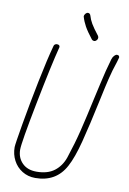

<svg xmlns="http://www.w3.org/2000/svg" viewBox="-125 -1293 925 1376"><g transform="rotate(10 337.5 -605.5)"><path d="M49 -182Q49 -202 75 -353Q101 -504 135.5 -674.5Q170 -845 198 -946Q200 -953 206.5 -957Q213 -961 220 -961Q241 -961 241 -944Q206 -809 148.5 -516Q91 -223 91 -172Q91 -113 129 -74.5Q167 -36 233 -36Q314 -36 363 -73.5Q412 -111 434 -175Q470 -283 494.5 -383Q519 -483 550 -626Q554 -642 575.5 -739.5Q597 -837 622 -922Q627 -939 637.5 -950Q648 -961 657 -961Q675 -961 675 -944Q675 -943 666 -912Q643 -845 627 -778Q617 -738 591 -616Q552 -432 520 -308Q488 -184 452 -118Q384 10 232 10Q179 10 137 -16Q95 -42 72 -86Q49 -130 49 -182ZM461 -1037Q421 -1088 402.5 -1121.5Q384 -1155 374 -1190Q374 -1202 382.5 -1211.5Q391 -1221 400 -1221Q415 -1221 420 -1204Q428 -1176 444 -1148.5Q460 -1121 499 -1071Q503 -1063 503 -1057Q503 -1047 495 -1038.5Q487 -1030 478 -1030Q468 -1030 461 -1037Z"/></g></svg>

Font: Bad Script
Style: Regular
Weight: 400
Italic angle: -10°
Designer: Roman Shchyukin (Gaslight Type Foundry), Cyreal (Charset Expansion)
Foundry: Gaslight
Version: Version 2.000